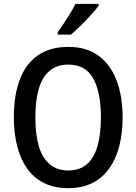

<svg xmlns="http://www.w3.org/2000/svg" viewBox="-20 -969 709 999"><path d="M618 -358Q618 -276 600.5 -208.5Q583 -141 548 -92Q513 -43 460 -16.5Q407 10 335 10Q262 10 208.5 -17Q155 -44 120.5 -93Q86 -142 69 -210Q52 -278 52 -359Q52 -473 83 -555Q114 -637 177 -681Q240 -725 336 -725Q431 -725 493.5 -678.5Q556 -632 587 -549.5Q618 -467 618 -358ZM164 -358Q164 -270 182 -208.5Q200 -147 238.5 -114.5Q277 -82 335 -82Q394 -82 431.5 -114Q469 -146 487 -208Q505 -270 505 -358Q505 -490 464.5 -561.5Q424 -633 336 -633Q277 -633 238.5 -601Q200 -569 182 -507.5Q164 -446 164 -358ZM493 -939Q483 -925 465.5 -905Q448 -885 427.5 -863.5Q407 -842 386.5 -822.5Q366 -803 349 -789H280V-801Q296 -823 313 -848.5Q330 -874 346 -900.5Q362 -927 373 -949H493Z"/></svg>

Font: Noto Sans Display SemiCondensed Medium
Style: Regular
Weight: 500
Width: 4
Designer: Monotype Design Team
Foundry: Monotype Imaging Inc.
Version: Version 2.003